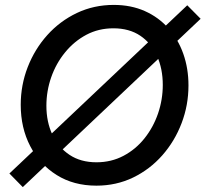

<svg xmlns="http://www.w3.org/2000/svg" viewBox="-20 -746 833 778"><path d="M370.6 6.3Q278.3 6.3 209.5 -36.9Q140.6 -80.1 102.3 -154.1Q64 -228 64 -321.3Q64 -401.4 92.3 -474.1Q120.6 -546.9 171.6 -603.8Q222.7 -660.6 291.5 -693.4Q360.4 -726.1 440.9 -726.1Q510.7 -726.1 566.7 -701.2Q622.6 -676.3 662.1 -631.8Q701.7 -587.4 722.7 -528.1Q743.7 -468.8 743.7 -399.9Q743.7 -319.8 715.8 -246.8Q688 -173.8 637.7 -116.7Q587.4 -59.6 519.3 -26.6Q451.2 6.3 370.6 6.3ZM371.1 -88.4Q430.7 -88.4 480.2 -114.5Q529.8 -140.6 565.4 -185.3Q601.1 -230 620.4 -286.1Q639.6 -342.3 639.6 -401.9Q639.6 -466.8 616.5 -518.8Q593.3 -570.8 548.6 -601.1Q503.9 -631.3 439.5 -631.3Q379.4 -631.3 329.8 -605Q280.3 -578.6 243.7 -533.7Q207 -488.8 187.5 -432.9Q168 -377 168 -317.4Q168 -252.4 192.1 -200.7Q216.3 -148.9 261.5 -118.7Q306.6 -88.4 371.1 -88.4ZM72.3 12.2 18.1 -43 738.8 -724.6 793 -669.9Z"/></svg>

Font: Reddit Sans Medium
Style: Italic
Weight: 500
Italic angle: -11.25°
Designer: Stephen Hutchings
Version: Version 1.013